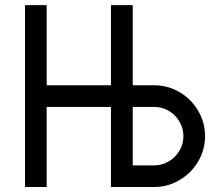

<svg xmlns="http://www.w3.org/2000/svg" viewBox="-20 -735 854 757"><path d="M587.9 -398.9Q628.9 -398.9 665.5 -383.1Q702.1 -367.2 729.5 -339.8Q756.8 -312.5 772.7 -275.9Q788.6 -239.3 788.6 -198.2Q788.6 -157.2 772.7 -120.8Q756.8 -84.5 729.5 -57.1Q702.1 -29.8 665.8 -13.7Q629.4 2.4 587.9 2.4H417.5V-313.5H164.1V2.4H78.6V-714.8H164.1V-398.9H417.5V-714.8H503.4V-398.9ZM587.9 -83Q611.8 -83 632.8 -92.3Q653.8 -101.6 669.4 -117.4Q685.1 -133.3 694.1 -154.1Q703.1 -174.8 703.1 -198.2Q703.1 -222.2 693.8 -243.2Q684.6 -264.2 668.9 -279.8Q653.3 -295.4 632.3 -304.4Q611.3 -313.5 587.9 -313.5H503.4V-83Z"/></svg>

Font: Proletarsk
Style: Regular
Weight: 400
Designer: Peter Wiegel, original typeface by Carl Albert Fahrenwaldt 1901
Foundry: Peter Wiegel
Version: Version 1.000 2010 initial release